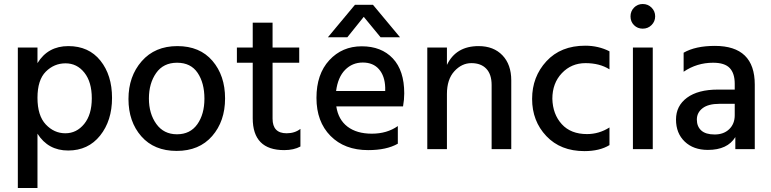

<svg xmlns="http://www.w3.org/2000/svg" viewBox="-20 -744 3849 958"><path d="M307 -428Q250 -428 208.5 -386.5Q167 -345 167 -256Q167 -167 208.5 -123Q250 -79 306 -79Q362 -79 400 -125.5Q438 -172 438 -253.5Q438 -335 401 -381.5Q364 -428 307 -428ZM167 194H69V-507H167V-429Q219 -514 321 -514Q423 -514 481 -441.5Q539 -369 539 -255.5Q539 -142 479.5 -67.5Q420 7 320 7Q220 7 167 -77Z M863.5 -431Q795 -431 759 -379.5Q723 -328 723 -252.5Q723 -177 760 -125.5Q797 -74 863 -74Q929 -74 964.5 -124Q1000 -174 1000 -252Q1000 -330 966 -380.5Q932 -431 863.5 -431ZM1040 -440.5Q1103 -367 1103 -253Q1103 -139 1038.5 -65Q974 9 861.5 9Q749 9 685 -64Q621 -137 621 -250Q621 -363 687 -438.5Q753 -514 865 -514Q977 -514 1040 -440.5Z M1398 5Q1241 5 1241 -154V-431H1162V-507H1241V-631H1340V-507H1473V-431H1340V-152Q1340 -79 1410 -79Q1451 -79 1479 -101V-13Q1446 5 1398 5Z M1713 -558H1616L1751 -720H1841L1976 -558H1879L1795 -660ZM1657 -290H1902V-308Q1900 -365 1871 -398.5Q1842 -432 1790 -432Q1738 -432 1702 -395.5Q1666 -359 1657 -290ZM1817 5Q1699 5 1629 -66Q1559 -137 1559 -255.5Q1559 -374 1623 -443.5Q1687 -513 1785 -513Q1883 -513 1940 -452.5Q1997 -392 1997 -278Q1997 -247 1991 -213H1658Q1668 -147 1714 -112Q1760 -77 1835.5 -77Q1911 -77 1965 -115V-27Q1909 5 1817 5Z M2531 0H2433V-320Q2433 -373 2406.5 -401Q2380 -429 2332 -429Q2284 -429 2247 -388.5Q2210 -348 2210 -275V0H2112V-507H2210V-420Q2255 -514 2368 -514Q2443 -514 2487 -468Q2531 -422 2531 -343Z M2896 10Q2777 10 2706 -65Q2635 -140 2635 -250.5Q2635 -361 2706.5 -438.5Q2778 -516 2900 -516Q2966 -516 3021 -488V-398Q2972 -429 2901.5 -429Q2831 -429 2783.5 -379Q2736 -329 2736 -251Q2738 -174 2783 -124.5Q2828 -75 2909 -75Q2969 -75 3021 -108V-20Q2972 10 2896 10Z M3187 -724Q3213 -724 3231 -706Q3249 -688 3249 -662.5Q3249 -637 3231 -619Q3213 -601 3187 -601Q3161 -601 3143.5 -618.5Q3126 -636 3126 -662Q3126 -688 3143.5 -706Q3161 -724 3187 -724ZM3237 0H3138V-507H3237Z M3512 4Q3440 4 3396.5 -37.5Q3353 -79 3353 -147.5Q3353 -216 3408 -256.5Q3463 -297 3562 -297H3646V-326Q3646 -378 3621 -404.5Q3596 -431 3538 -431Q3457 -431 3391 -386V-481Q3450 -515 3547 -515Q3746 -515 3746 -322V0H3649V-60Q3610 4 3512 4ZM3646 -169V-226H3570Q3514 -226 3485.5 -204Q3457 -182 3457 -147.5Q3457 -113 3479 -93Q3501 -73 3546 -73Q3591 -73 3618.5 -99.5Q3646 -126 3646 -169Z"/></svg>

Font: Hind Jalandhar Medium
Style: Regular
Weight: 500
Designer: Namrata Goyal
Foundry: Indian Type Foundry
Version: Version 0.702;PS 1.0;hotconv 1.0.81;makeotf.lib2.5.63406